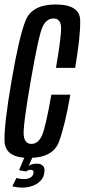

<svg xmlns="http://www.w3.org/2000/svg" viewBox="-26 -700 377 856"><path d="M103.5 4Q210.5 4 237.2 -68.8Q264 -141.5 287.5 -278H203Q177.5 -132 160.8 -95.2Q144 -58.5 114 -58.5Q84 -58.5 79.8 -96.8Q75.5 -135 111 -339.5Q146.5 -544.5 164 -581Q181.5 -617.5 212.5 -617.5Q242.5 -617.5 246 -582.8Q249.5 -548 223.5 -397.5H309Q333 -538 331.5 -609Q330 -680 222 -680Q116.5 -680 87.8 -607.8Q59 -535.5 25.5 -339.5Q-8 -145.5 -5.8 -70.8Q-3.5 4 103.5 4ZM74 136.5Q91 136.5 107 132.5Q123 128.5 136.8 120.2Q150.5 112 159.8 99.8Q169 87.5 171 72.5Q175.5 50 166 39.8Q156.5 29.5 137.5 29.5Q122.5 29.5 111.2 34.5Q100 39.5 93 46L90.5 64.5Q95 60.5 100.8 58.8Q106.5 57 111 57Q118 57 121.5 60.8Q125 64.5 123 73Q121 84.5 110.2 91.5Q99.5 98.5 80.5 98.5Q71 98.5 62 96.8Q53 95 47 93.5L29 131Q38 133 50.5 134.8Q63 136.5 74 136.5ZM90.5 64.5 119.5 0H83.5L59 59Z"/></svg>

Font: Anybody ExtraCondensed
Style: Italic
Weight: 400
Width: 2
Italic angle: -10°
Version: Version 1.113;gftools[0.9.25]